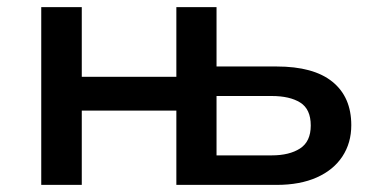

<svg xmlns="http://www.w3.org/2000/svg" viewBox="-20 -520 1068 540"><path d="M96 0V-500H210V-304H476V-500H589V-333H758Q862 -333 915 -290Q968 -247 968 -168Q968 -118 943 -80Q918 -42 871 -21Q824 0 758 0H476V-209H210V0ZM589 -83H744Q794 -83 824 -102.5Q854 -122 854 -167Q854 -213 824.5 -231.5Q795 -250 744 -250H589Z"/></svg>

Font: Nunito Sans 6pt SemiBold
Style: Regular
Weight: 600
Version: Version 3.101;gftools[0.9.27]